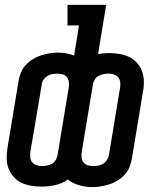

<svg xmlns="http://www.w3.org/2000/svg" viewBox="-20 -755 640 785"><path d="M358 10Q330 10 304 2.5Q278 -5 257 -21Q245 -12 231.5 -6.5Q218 -1 204.5 2Q191 5 177 6.5Q163 8 150 8Q128 8 107.5 4.5Q87 1 68.5 -7.5Q50 -16 36.5 -31Q23 -46 15.5 -64.5Q8 -83 7.5 -104.5Q7 -126 10 -147L56 -425Q59 -442 66 -459Q73 -476 85.5 -489.5Q98 -503 114 -513Q130 -523 147.5 -528.5Q165 -534 182 -537Q199 -540 217 -540Q234 -540 250.5 -537Q267 -534 283 -528L303 -651H256V-735H414L381 -534Q392 -536 403 -537Q414 -538 425 -538Q447 -538 468 -534.5Q489 -531 507 -522.5Q525 -514 539 -499Q553 -484 560 -465.5Q567 -447 568 -425.5Q569 -404 565 -383L519 -105Q516 -88 509 -71Q502 -54 489.5 -40.5Q477 -27 461 -17Q445 -7 427.5 -1.5Q410 4 393 7Q376 10 358 10ZM151 -76Q162 -76 172 -78Q182 -80 191.5 -85Q201 -90 207 -99.5Q213 -109 215 -119L261 -397Q263 -408 261.5 -419.5Q260 -431 253.5 -439.5Q247 -448 236 -451Q225 -454 213 -454Q203 -454 193 -452Q183 -450 174 -444.5Q165 -439 158.5 -430Q152 -421 151 -411L104 -133Q103 -122 104 -110.5Q105 -99 112 -91Q119 -83 129.5 -79.5Q140 -76 151 -76ZM362 -76Q372 -76 382 -78Q392 -80 401.5 -85.5Q411 -91 417 -100Q423 -109 425 -119L471 -397Q473 -408 471.5 -419.5Q470 -431 463 -439Q456 -447 445.5 -450.5Q435 -454 424 -454Q414 -454 403.5 -452Q393 -450 383.5 -445Q374 -440 368 -430.5Q362 -421 360 -411L314 -133Q312 -122 313.5 -110.5Q315 -99 322 -90.5Q329 -82 339.5 -79Q350 -76 362 -76Z"/></svg>

Font: Iosevka Curly Slab MdExObl
Style: Regular
Weight: 500
Width: 7
Italic angle: -9°
Monospace: yes
Designer: Belleve Invis
Foundry: Belleve Invis
Version: Version 11.1.0; ttfautohint (v1.8.3)